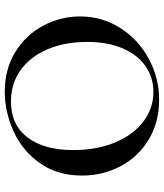

<svg xmlns="http://www.w3.org/2000/svg" viewBox="39 -715 688 806"><g transform="rotate(-90 383.0 -312.0)"><path d="M49 -312Q49 -415 101 -488.5Q153 -562 234.5 -599Q316 -636 401 -636Q496 -636 568 -591.5Q640 -547 678.5 -474Q717 -401 717 -319Q717 -228 669 -152Q621 -76 540.5 -32Q460 12 366 12Q273 12 200.5 -31.5Q128 -75 88.5 -149.5Q49 -224 49 -312ZM610 -290Q610 -383 579.5 -455.5Q549 -528 492.5 -569Q436 -610 360 -610Q262 -610 209 -540.5Q156 -471 156 -348Q156 -252 187 -175.5Q218 -99 274 -55.5Q330 -12 400 -12Q460 -12 507.5 -44.5Q555 -77 582.5 -140Q610 -203 610 -290Z"/></g></svg>

Font: Cormorant Unicase SemiBold
Style: Regular
Weight: 600
Designer: Christian Thalmann (Catharsis Fonts)
Foundry: Catharsis Fonts
Version: Version 4.000